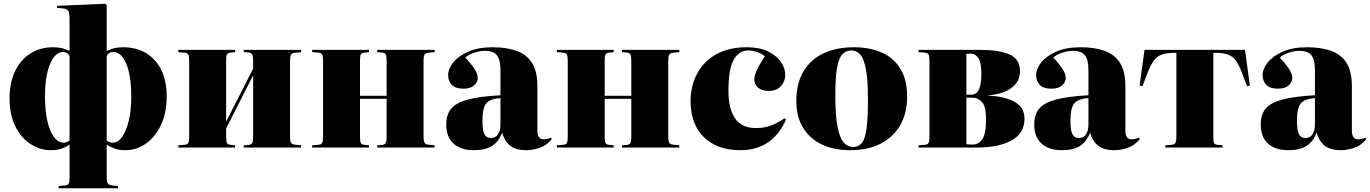

<svg xmlns="http://www.w3.org/2000/svg" viewBox="-20 -787 7307 1024"><path d="M293 217V205L327 202Q341 201 346 192.5Q351 184 351 157V-16Q337 -5 312 4.5Q287 14 252 14Q193 14 142.5 -19Q92 -52 61.5 -113.5Q31 -175 31 -263Q31 -345 60 -406.5Q89 -468 141.5 -501.5Q194 -535 263 -535Q289 -535 309.5 -530.5Q330 -526 351 -515V-684Q351 -715 345 -727.5Q339 -740 316 -742L284 -745L285 -756L542 -767L549 -760V-515Q571 -526 591.5 -530.5Q612 -535 637 -535Q706 -535 758.5 -504Q811 -473 840 -414Q869 -355 869 -272Q869 -185 838.5 -120.5Q808 -56 758 -21Q708 14 649 14Q614 14 589 4.5Q564 -5 549 -16V157Q549 183 555 191.5Q561 200 580 202L609 205V217ZM321 -26Q330 -26 337.5 -29.5Q345 -33 351 -37V-481Q351 -494 340 -502Q329 -510 317 -510Q275 -510 247.5 -446.5Q220 -383 220 -270Q220 -199 232 -144Q244 -89 267 -57.5Q290 -26 321 -26ZM581 -26Q609 -26 631.5 -57.5Q654 -89 667 -144Q680 -199 680 -269Q680 -384 653.5 -447Q627 -510 583 -510Q571 -510 560 -502.5Q549 -495 549 -481V-37Q556 -33 563.5 -29.5Q571 -26 581 -26Z M931 0V-12L965 -15Q979 -16 984 -24.5Q989 -33 989 -59V-462Q989 -488 984 -496.5Q979 -505 965 -506L931 -509V-521H1234V-509L1207 -506Q1194 -504 1190 -496Q1186 -488 1186 -462V-138L1330 -421V-463Q1330 -487 1325.5 -496Q1321 -505 1306 -507L1280 -509V-521H1586V-509L1558 -506Q1539 -505 1533 -497Q1527 -489 1527 -463V-58Q1527 -33 1533 -24.5Q1539 -16 1558 -15L1586 -12V0H1280V-12L1306 -14Q1321 -16 1325.5 -25Q1330 -34 1330 -58V-385L1186 -102V-59Q1186 -33 1190 -25Q1194 -17 1207 -15L1234 -12V0Z M1645 0V-12L1679 -15Q1693 -16 1698 -24.5Q1703 -33 1703 -59V-462Q1703 -488 1698 -496.5Q1693 -505 1679 -506L1645 -509V-521H1948V-509L1921 -506Q1908 -504 1904 -496Q1900 -488 1900 -462V-276H2042V-463Q2042 -487 2037.5 -496Q2033 -505 2018 -507L1992 -509V-521H2298V-509L2269 -506Q2251 -505 2245 -497Q2239 -489 2239 -463V-58Q2239 -33 2245 -24.5Q2251 -16 2269 -15L2298 -12V0H1992V-12L2018 -14Q2033 -16 2037.5 -25Q2042 -34 2042 -58V-260H1900V-59Q1900 -33 1904 -25Q1908 -17 1921 -15L1948 -12V0Z M2507 14Q2438 14 2399 -21Q2360 -56 2360 -123Q2360 -177 2387 -208.5Q2414 -240 2477.5 -256.5Q2541 -273 2649 -279V-412Q2649 -469 2630 -492.5Q2611 -516 2565 -516Q2541 -516 2509.5 -506Q2478 -496 2462 -480Q2492 -447 2506 -426.5Q2520 -406 2524 -393.5Q2528 -381 2528 -372Q2528 -349 2508.5 -331.5Q2489 -314 2452 -314Q2409 -314 2389.5 -334.5Q2370 -355 2370 -387Q2370 -419 2396.5 -453Q2423 -487 2476 -511Q2529 -535 2607 -535Q2680 -535 2733.5 -516.5Q2787 -498 2816.5 -453Q2846 -408 2846 -327V-91Q2846 -44 2879 -44Q2899 -44 2918 -53L2923 -45Q2894 -10 2857 2Q2820 14 2788 14Q2729 14 2699 -11.5Q2669 -37 2658 -80Q2640 -32 2604.5 -9Q2569 14 2507 14ZM2598 -51Q2623 -51 2636 -70.5Q2649 -90 2649 -122V-264Q2593 -260 2573 -235Q2553 -210 2553 -144Q2553 -92 2563.5 -71.5Q2574 -51 2598 -51Z M2950 0V-12L2984 -15Q2998 -16 3003 -24.5Q3008 -33 3008 -59V-462Q3008 -488 3003 -496.5Q2998 -505 2984 -506L2950 -509V-521H3253V-509L3226 -506Q3213 -504 3209 -496Q3205 -488 3205 -462V-276H3347V-463Q3347 -487 3342.5 -496Q3338 -505 3323 -507L3297 -509V-521H3603V-509L3574 -506Q3556 -505 3550 -497Q3544 -489 3544 -463V-58Q3544 -33 3550 -24.5Q3556 -16 3574 -15L3603 -12V0H3297V-12L3323 -14Q3338 -16 3342.5 -25Q3347 -34 3347 -58V-260H3205V-59Q3205 -33 3209 -25Q3213 -17 3226 -15L3253 -12V0Z M3929 14Q3804 14 3733.5 -56Q3663 -126 3663 -247Q3663 -329 3698 -394.5Q3733 -460 3800 -497.5Q3867 -535 3963 -535Q4029 -535 4074.5 -513.5Q4120 -492 4144 -458Q4168 -424 4168 -387Q4168 -368 4159 -348.5Q4150 -329 4130.5 -315.5Q4111 -302 4080 -302Q4044 -302 4023.5 -319Q4003 -336 4003 -363Q4003 -382 4014.5 -409Q4026 -436 4059 -487Q4042 -501 4018 -509.5Q3994 -518 3971 -518Q3922 -518 3893.5 -469Q3865 -420 3865 -301Q3865 -206 3901 -155Q3937 -104 4011 -104Q4058 -104 4093.5 -118Q4129 -132 4164 -156L4172 -149Q4099 14 3929 14Z M4515 14Q4428 14 4363.5 -16.5Q4299 -47 4263 -105.5Q4227 -164 4227 -248Q4227 -342 4265 -406Q4303 -470 4372 -502.5Q4441 -535 4534 -535Q4619 -535 4683 -506.5Q4747 -478 4782.5 -419.5Q4818 -361 4818 -272Q4818 -183 4781 -119Q4744 -55 4676 -20.5Q4608 14 4515 14ZM4530 -3Q4559 -3 4576.5 -24.5Q4594 -46 4601.5 -100.5Q4609 -155 4609 -254Q4609 -362 4598 -419Q4587 -476 4567.5 -497Q4548 -518 4520 -518Q4491 -518 4472 -497Q4453 -476 4444 -424Q4435 -372 4435 -279Q4435 -169 4447 -109.5Q4459 -50 4480 -26.5Q4501 -3 4530 -3Z M4879 0V-12L4913 -15Q4927 -16 4932 -24.5Q4937 -33 4937 -59V-462Q4937 -488 4932 -496.5Q4927 -505 4913 -506L4879 -509V-521H5209Q5307 -521 5363.5 -497Q5420 -473 5420 -406Q5420 -351 5373.5 -317.5Q5327 -284 5251 -279V-277Q5339 -273 5391.5 -243.5Q5444 -214 5444 -154Q5444 -76 5375 -38Q5306 0 5188 0ZM5134 -282H5159Q5189 -282 5201.5 -311Q5214 -340 5214 -396Q5214 -451 5198.5 -476Q5183 -501 5157 -501Q5143 -501 5134 -500ZM5168 -16Q5199 -16 5219 -45Q5239 -74 5239 -149Q5239 -218 5218 -242Q5197 -266 5168 -266H5134V-18Q5143 -17 5151 -16.5Q5159 -16 5168 -16Z M5643 14Q5574 14 5535 -21Q5496 -56 5496 -123Q5496 -177 5523 -208.5Q5550 -240 5613.5 -256.5Q5677 -273 5785 -279V-412Q5785 -469 5766 -492.5Q5747 -516 5701 -516Q5677 -516 5645.5 -506Q5614 -496 5598 -480Q5628 -447 5642 -426.5Q5656 -406 5660 -393.5Q5664 -381 5664 -372Q5664 -349 5644.5 -331.5Q5625 -314 5588 -314Q5545 -314 5525.5 -334.5Q5506 -355 5506 -387Q5506 -419 5532.5 -453Q5559 -487 5612 -511Q5665 -535 5743 -535Q5816 -535 5869.5 -516.5Q5923 -498 5952.5 -453Q5982 -408 5982 -327V-91Q5982 -44 6015 -44Q6035 -44 6054 -53L6059 -45Q6030 -10 5993 2Q5956 14 5924 14Q5865 14 5835 -11.5Q5805 -37 5794 -80Q5776 -32 5740.5 -9Q5705 14 5643 14ZM5734 -51Q5759 -51 5772 -70.5Q5785 -90 5785 -122V-264Q5729 -260 5709 -235Q5689 -210 5689 -144Q5689 -92 5699.5 -71.5Q5710 -51 5734 -51Z M6195 0V-12L6230 -15Q6243 -16 6248.5 -24.5Q6254 -33 6254 -59V-505H6240Q6199 -505 6173.5 -495Q6148 -485 6131 -460Q6114 -435 6097 -390L6073 -327L6058 -331L6084 -521H6620L6646 -331L6631 -327L6607 -390Q6591 -435 6574 -460Q6557 -485 6531.5 -495Q6506 -505 6464 -505H6451V-59Q6451 -33 6454.5 -25Q6458 -17 6472 -15L6500 -12V0Z M6851 14Q6782 14 6743 -21Q6704 -56 6704 -123Q6704 -177 6731 -208.5Q6758 -240 6821.5 -256.5Q6885 -273 6993 -279V-412Q6993 -469 6974 -492.5Q6955 -516 6909 -516Q6885 -516 6853.5 -506Q6822 -496 6806 -480Q6836 -447 6850 -426.5Q6864 -406 6868 -393.5Q6872 -381 6872 -372Q6872 -349 6852.5 -331.5Q6833 -314 6796 -314Q6753 -314 6733.5 -334.5Q6714 -355 6714 -387Q6714 -419 6740.5 -453Q6767 -487 6820 -511Q6873 -535 6951 -535Q7024 -535 7077.5 -516.5Q7131 -498 7160.5 -453Q7190 -408 7190 -327V-91Q7190 -44 7223 -44Q7243 -44 7262 -53L7267 -45Q7238 -10 7201 2Q7164 14 7132 14Q7073 14 7043 -11.5Q7013 -37 7002 -80Q6984 -32 6948.5 -9Q6913 14 6851 14ZM6942 -51Q6967 -51 6980 -70.5Q6993 -90 6993 -122V-264Q6937 -260 6917 -235Q6897 -210 6897 -144Q6897 -92 6907.5 -71.5Q6918 -51 6942 -51Z"/></svg>

Font: Literata 72pt ExtraBold
Style: Regular
Weight: 800
Designer: Latin by Veronika Burian and Jose Scaglione. Greek by Irene Vlachou. Cyrillic by Vera Evstafieva.
Foundry: TypeTogether
Version: Version 3.002